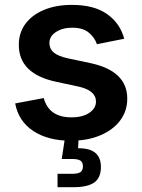

<svg xmlns="http://www.w3.org/2000/svg" viewBox="-20 -573 589 797"><path d="M273.9 11.2Q179.7 11.2 118.4 -29.1Q57.1 -69.3 43 -143.6L161.6 -166Q183.1 -85.9 276.4 -85.9Q323.2 -85.9 350.8 -104.7Q378.4 -123.5 378.4 -151.4Q378.4 -197.8 304.7 -213.9L211.4 -233.9Q58.1 -267.1 58.1 -386.7Q58.1 -437.5 85.9 -474.6Q113.8 -511.7 163.3 -532.2Q212.9 -552.7 278.3 -552.7Q371.1 -552.7 425 -514.2Q479 -475.6 495.6 -412.1L382.3 -389.6Q372.6 -418 348.1 -438Q323.7 -458 279.8 -458Q239.7 -458 212.4 -440.2Q185.1 -422.4 185.1 -394.5Q185.1 -370.6 202.9 -355.2Q220.7 -339.8 262.7 -330.6L355.5 -311Q508.3 -278.3 508.3 -163.6Q508.3 -111.8 478.5 -72.5Q448.7 -33.2 395.8 -11Q342.8 11.2 273.9 11.2ZM218.8 204.1V148.4H279.3Q303.7 148.4 314 141.4Q324.2 134.3 324.2 117.7Q324.2 100.6 314 93.8Q303.7 86.9 279.3 86.9H236.3L252.9 -22H306.2V0L304.2 42.5Q398.9 41 398.9 120.1Q398.9 164.6 371.6 184.3Q344.2 204.1 283.7 204.1Z"/></svg>

Font: Inter-SemiBold
Style: Regular
Weight: 600
Designer: Rasmus Andersson
Foundry: rsms
Version: Version 4.000;git-a52131595